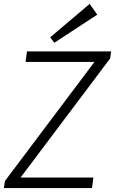

<svg xmlns="http://www.w3.org/2000/svg" viewBox="-31 -963 589 983"><path d="M-6 -36 485 -689 501 -646H100L107 -700H538L533 -664L42 -11L24 -54H447L440 0H-11ZM467 -888 247 -744 226 -772 428 -943Z"/></svg>

Font: Pathway Extreme 8pt Thin
Style: Italic
Weight: 100
Italic angle: -8°
Designer: Eduardo Rodriguez Tunni
Foundry: Eduardo Rodriguez Tunni
Version: Version 1.000